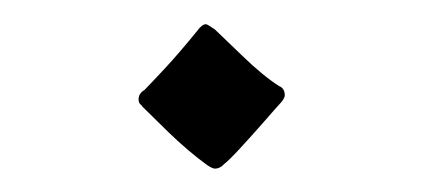

<svg xmlns="http://www.w3.org/2000/svg" viewBox="-20 -366 362 161"><path d="M160.2 -224.6Q158.2 -224.6 153.8 -227.5Q138.2 -238.8 121.3 -255.1Q104.5 -271.5 99.6 -276.4Q99.1 -277.3 97.7 -278.6Q96.2 -279.8 96.2 -282.7Q96.2 -287.6 101.1 -290.5Q106.4 -295.9 118.7 -309.1Q130.9 -322.3 145.5 -340.3Q149.4 -345.7 152.8 -345.7Q153.8 -345.7 160.2 -341.3Q166 -335.9 183.1 -319.3Q200.2 -302.7 213.9 -293.9Q218.8 -292 218.8 -286.1Q218.8 -284.2 216.3 -280.8Q210.9 -274.9 200.9 -263.4Q190.9 -252 181.4 -241.7Q171.9 -231.4 168 -228.5Q164.6 -224.6 160.2 -224.6Z"/></svg>

Font: David Libre
Style: Regular
Weight: 400
Designer: Ismar David, J. Victor Gaultney, Annie Olsen and Meir Sadan
Foundry: Monotype Imaging Inc. & SIL International
Version: Version 1.100; ttfautohint (v1.8.4.7-5d5b)